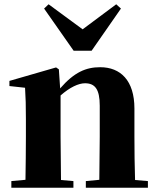

<svg xmlns="http://www.w3.org/2000/svg" viewBox="-20 -877 737 897"><path d="M207 -857 186 -837 324 -640H408L545 -837L523 -857L366 -740ZM443 0H671V-31L611 -36C609 -94 608 -179 608 -238V-370C608 -501 543 -563 448 -563C382 -563 327 -540 261 -464L255 -553L242 -562L24 -499V-475L97 -467C100 -419 101 -386 101 -321V-238C101 -182 100 -96 99 -37L33 -31V0H323V-31L265 -36L263 -238V-431C306 -469 347 -488 377 -488C424 -488 446 -460 446 -383V-238L444 -37L381 -31V0Z"/></svg>

Font: Noto Serif CJK SC Black
Style: Regular
Weight: 900
Designer: Ryoko NISHIZUKA 西塚涼子 (kana & ideographs); Frank Grießhammer (Latin, Greek & Cyrillic); Wenlong ZHANG 张文龙 (bopomofo); San
Foundry: Adobe
Version: Version 2.001;hotconv 1.1.0;makeotfexe 2.6.0